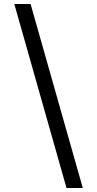

<svg xmlns="http://www.w3.org/2000/svg" viewBox="-20 -812 489 967"><path d="M52 -792H134L397 135H315Z"/></svg>

Font: lkorean25
Style: Book
Weight: 400
Designer: Jelle Bosma - Monotype Design Team
Foundry: Monotype Imaging Inc.
Version: Version 2.003